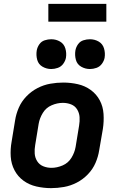

<svg xmlns="http://www.w3.org/2000/svg" viewBox="-20 -965 616 993"><path d="M244 8Q277 8 311 2Q345 -4 377 -20.5Q409 -37 434.5 -63.5Q460 -90 474 -122.5Q488 -155 493 -188L512 -298Q518 -337 515.5 -375.5Q513 -414 496 -446Q479 -478 449.5 -499.5Q420 -521 383 -529.5Q346 -538 307 -538Q274 -538 240 -532Q206 -526 174 -509.5Q142 -493 116.5 -466.5Q91 -440 77 -407.5Q63 -375 58 -342L40 -232Q33 -193 35.5 -155Q38 -117 55 -84.5Q72 -52 101.5 -30.5Q131 -9 168.5 -0.5Q206 8 244 8ZM246 -97Q224 -97 204 -105Q184 -113 172.5 -131Q161 -149 159.5 -171Q158 -193 162 -215L180 -325Q185 -354 201.5 -381Q218 -408 247 -420.5Q276 -433 305 -433Q328 -433 348 -425Q368 -417 379 -399Q390 -381 391.5 -359.5Q393 -338 389 -315L371 -205Q366 -176 349.5 -149Q333 -122 304 -109.5Q275 -97 246 -97ZM445 -608Q462 -608 479 -614Q496 -620 507 -635Q518 -650 521 -666Q525 -691 518 -714.5Q511 -738 490.5 -750Q470 -762 445 -762Q428 -762 411 -756.5Q394 -751 383.5 -736Q373 -721 370 -704Q366 -679 372.5 -655.5Q379 -632 400 -620Q421 -608 445 -608ZM245 -608Q262 -608 279 -614Q296 -620 307 -635Q318 -650 321 -666Q325 -691 318 -714.5Q311 -738 290.5 -750Q270 -762 245 -762Q228 -762 211 -756.5Q194 -751 183.5 -736Q173 -721 170 -704Q166 -679 172.5 -655.5Q179 -632 200 -620Q221 -608 245 -608ZM230 -853H530V-945H230Z"/></svg>

Font: Iosevka Sparkle Oblique
Style: Bold
Weight: 700
Italic angle: -9°
Designer: Belleve Invis
Foundry: Belleve Invis
Version: Version 4.5.0; ttfautohint (v1.8.3)